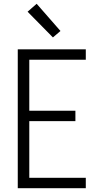

<svg xmlns="http://www.w3.org/2000/svg" viewBox="-20 -996 540 1016"><path d="M74 0V-735H434V-680H135V-410H379V-355H135V-55H434V0ZM260 -798 126 -934 174 -976 300 -832Z"/></svg>

Font: Iosevka SS04 Light
Style: Regular
Weight: 300
Monospace: yes
Designer: Belleve Invis
Foundry: Belleve Invis
Version: Version 19.0.0; ttfautohint (v1.8.4)